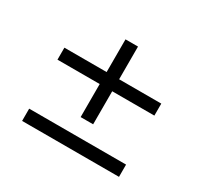

<svg xmlns="http://www.w3.org/2000/svg" viewBox="-130 -790 1012 961"><g transform="rotate(30 376.0 -310.0)"><path d="M340.3 -167V-357.9H96.2V-427.2H340.3V-616.2H412.6V-427.2H656.2V-357.9H412.6V-167ZM96.2 -3.9V-74.7H656.2V-3.9Z"/></g></svg>

Font: Kameron Medium
Style: Regular
Weight: 500
Designer: Vernon Adams
Foundry: Vernon Adams
Version: Version 1.100